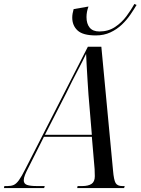

<svg xmlns="http://www.w3.org/2000/svg" viewBox="-78 -950 710 970"><path d="M406 -771Q341 -771 314 -796Q287 -821 287 -861Q287 -880 294 -904L369 -917Q359 -890 359 -864Q359 -830 375 -810.5Q391 -791 424 -791Q469 -791 503 -813.5Q537 -836 561 -868.5Q585 -901 601 -930L612 -925Q599 -903 581 -876.5Q563 -850 538 -826Q513 -802 480 -786.5Q447 -771 406 -771ZM-58 0 -56 -10H-40Q-22 -10 -9 -15.5Q4 -21 17.5 -39.5Q31 -58 50 -96L366 -714H434L493 -89Q497 -41 506 -25.5Q515 -10 540 -10H552L549 0H312L314 -10H337Q368 -10 384.5 -21Q401 -32 401 -60Q401 -68 400.5 -77Q400 -86 400 -96L386 -259H144L65 -102Q55 -83 48.5 -67Q42 -51 42 -39Q42 -22 58 -16Q74 -10 110 -10H148L145 0ZM257 -480 149 -269H386L369 -472Q367 -501 364.5 -540.5Q362 -580 360 -617Q358 -654 357 -678Q340 -642 314.5 -594Q289 -546 257 -480Z"/></svg>

Font: Noto Serif Display Condensed
Style: Italic
Weight: 400
Width: 3
Italic angle: -12°
Designer: Monotype Design Team
Foundry: Monotype Imaging Inc.
Version: Version 2.009